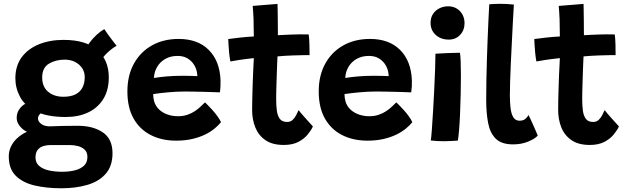

<svg xmlns="http://www.w3.org/2000/svg" viewBox="-20 -737 3296 1006"><path d="M325 -124Q226 -124 168 -153.5Q110 -183 85.2 -229.2Q60.5 -275.5 60.5 -326.5Q60.5 -392 93.5 -436.8Q126.5 -481.5 183.8 -504.8Q241 -528 313 -528Q430.5 -528 490.2 -474.8Q550 -421.5 550 -332Q550 -264.5 521.2 -218.2Q492.5 -172 442 -148Q391.5 -124 325 -124ZM301 249.5Q224.5 249.5 162 235Q99.5 220.5 62.8 184.2Q26 148 26 82.5Q26 41.5 52 7Q78 -27.5 126.5 -49.5Q175 -71.5 241.5 -75Q273 -76.5 308.2 -77.2Q343.5 -78 387.5 -78Q467 -78 518.2 -43.8Q569.5 -9.5 569.5 66Q569.5 132 534.8 172.5Q500 213 439.5 231.2Q379 249.5 301 249.5ZM306.5 163Q343.5 163 373.2 155.2Q403 147.5 420.5 130.8Q438 114 438 85.5Q438 61 424 47.5Q410 34 388.8 28.5Q367.5 23 346 23Q331 23 311.2 23Q291.5 23 273.5 23Q255.5 23 244 23Q224.5 23 206.8 28.5Q189 34 177.5 48.2Q166 62.5 166 88.5Q166 115.5 184.8 132Q203.5 148.5 235.2 155.8Q267 163 306.5 163ZM184.5 -27Q120.5 -39.5 94 -64.8Q67.5 -90 67.5 -119.5Q67.5 -142 77.8 -159.2Q88 -176.5 103.2 -187.5Q118.5 -198.5 133.5 -202L219.5 -157Q198.5 -150 188.8 -139Q179 -128 179 -116.5Q179 -101 195.5 -88Q212 -75 241.5 -75ZM312 -230Q350 -230 374.8 -242.2Q399.5 -254.5 411.8 -277.8Q424 -301 424 -333Q424 -360 410 -380.5Q396 -401 372.5 -412.8Q349 -424.5 319.5 -424.5Q271.5 -424.5 236.2 -403.2Q201 -382 201 -330.5Q201 -282.5 232.2 -256.2Q263.5 -230 312 -230ZM504 -407.5 426.5 -472.5Q433.5 -492 449.8 -514Q466 -536 486.8 -555Q507.5 -574 526.5 -584.5Q532.5 -575 544.5 -558.2Q556.5 -541.5 569.5 -524.5Q582.5 -507.5 591 -497Q580.5 -491.5 567.5 -481.8Q554.5 -472 541.5 -459.8Q528.5 -447.5 518.5 -434Q508.5 -420.5 504 -407.5Z M1138 -97Q1125.5 -81 1104.8 -63.8Q1084 -46.5 1055 -32.2Q1026 -18 988 -9Q950 0 903 0Q827.5 0 769.8 -29.5Q712 -59 679.8 -116.2Q647.5 -173.5 647.5 -258Q647.5 -341.5 681.5 -403.2Q715.5 -465 776 -499Q836.5 -533 916 -533Q1016.5 -533 1074 -475.2Q1131.5 -417.5 1135.5 -317Q1136 -299.5 1135.2 -284.8Q1134.5 -270 1132 -253Q1125 -253.5 1102 -254.2Q1079 -255 1049.5 -255.8Q1020 -256.5 992.8 -257Q965.5 -257.5 950 -257.5Q904.5 -257.5 859.5 -253.2Q814.5 -249 782.5 -244Q782.5 -233.5 784 -223.5Q785.5 -213.5 788 -204.5Q795.5 -180.5 813.8 -163.2Q832 -146 857.8 -137Q883.5 -128 912 -128Q939.5 -128 961.5 -135.5Q983.5 -143 1000.8 -154.5Q1018 -166 1031 -178.5Q1044 -191 1054 -200.5Q1057 -198 1068 -187Q1079 -176 1093 -160.5Q1107 -145 1119.2 -128Q1131.5 -111 1138 -97ZM786.5 -328.5Q813.5 -333 851.8 -336.5Q890 -340 940 -340Q966.5 -340 986.2 -339.2Q1006 -338.5 1014 -338Q1014 -350.5 1010.5 -365Q1006 -384.5 993.2 -402.8Q980.5 -421 960 -432.5Q939.5 -444 910.5 -444Q874.5 -444 847 -428.8Q819.5 -413.5 803.8 -387.2Q788 -361 786.5 -328.5Z M1619.5 -74.5Q1610.5 -54.5 1591.8 -31.8Q1573 -9 1542.5 6.8Q1512 22.5 1466.5 22.5Q1407.5 22.5 1371 -2.5Q1334.5 -27.5 1317.8 -69.2Q1301 -111 1301 -160.5Q1301 -187 1301.8 -218.8Q1302.5 -250.5 1303.5 -283.2Q1304.5 -316 1305.8 -345.5Q1307 -375 1308.2 -397.8Q1309.5 -420.5 1310 -432.5Q1267.5 -428 1233 -422.8Q1198.5 -417.5 1187 -415Q1182.5 -438.5 1180.2 -464Q1178 -489.5 1177 -508.5Q1176 -527.5 1176 -532.5Q1204.5 -536.5 1239 -540.2Q1273.5 -544 1310 -546Q1309.5 -560.5 1309.2 -587Q1309 -613.5 1308.5 -635.5Q1308 -655 1306.5 -674.2Q1305 -693.5 1304 -706L1434 -716.5Q1434 -710 1434.8 -685.8Q1435.5 -661.5 1435.5 -627.5Q1435.5 -612.5 1435.8 -591.8Q1436 -571 1436 -552.5Q1452.5 -553.5 1474.5 -554.5Q1496.5 -555.5 1509.5 -556Q1531.5 -557 1550 -557Q1568.5 -557 1581 -556.8Q1593.5 -556.5 1597.5 -556.5Q1600.5 -536 1601.2 -503.8Q1602 -471.5 1602 -448Q1597 -448.5 1569 -448Q1541 -447.5 1514 -446.5Q1494.5 -446 1471.5 -444.5Q1448.5 -443 1434 -441.5Q1433.5 -430.5 1432.5 -409.8Q1431.5 -389 1430.8 -363.2Q1430 -337.5 1429 -310.5Q1428 -283.5 1427.5 -259Q1427 -234.5 1427 -217Q1427 -184.5 1430.5 -157.5Q1434 -130.5 1446.2 -114.2Q1458.5 -98 1484.5 -98Q1502 -98 1513.5 -109Q1525 -120 1532.2 -134.5Q1539.5 -149 1544.5 -160Q1550 -152.5 1561 -139.8Q1572 -127 1584.2 -113.5Q1596.5 -100 1606.2 -89.2Q1616 -78.5 1619.5 -74.5Z M2140.5 -97Q2128 -81 2107.2 -63.8Q2086.5 -46.5 2057.5 -32.2Q2028.5 -18 1990.5 -9Q1952.5 0 1905.5 0Q1830 0 1772.2 -29.5Q1714.5 -59 1682.2 -116.2Q1650 -173.5 1650 -258Q1650 -341.5 1684 -403.2Q1718 -465 1778.5 -499Q1839 -533 1918.5 -533Q2019 -533 2076.5 -475.2Q2134 -417.5 2138 -317Q2138.5 -299.5 2137.8 -284.8Q2137 -270 2134.5 -253Q2127.5 -253.5 2104.5 -254.2Q2081.5 -255 2052 -255.8Q2022.5 -256.5 1995.2 -257Q1968 -257.5 1952.5 -257.5Q1907 -257.5 1862 -253.2Q1817 -249 1785 -244Q1785 -233.5 1786.5 -223.5Q1788 -213.5 1790.5 -204.5Q1798 -180.5 1816.2 -163.2Q1834.5 -146 1860.2 -137Q1886 -128 1914.5 -128Q1942 -128 1964 -135.5Q1986 -143 2003.2 -154.5Q2020.5 -166 2033.5 -178.5Q2046.5 -191 2056.5 -200.5Q2059.5 -198 2070.5 -187Q2081.5 -176 2095.5 -160.5Q2109.5 -145 2121.8 -128Q2134 -111 2140.5 -97ZM1789 -328.5Q1816 -333 1854.2 -336.5Q1892.5 -340 1942.5 -340Q1969 -340 1988.8 -339.2Q2008.5 -338.5 2016.5 -338Q2016.5 -350.5 2013 -365Q2008.5 -384.5 1995.8 -402.8Q1983 -421 1962.5 -432.5Q1942 -444 1913 -444Q1877 -444 1849.5 -428.8Q1822 -413.5 1806.2 -387.2Q1790.5 -361 1789 -328.5Z M2379 -0.5Q2371 0 2350 1.5Q2329 3 2306.5 3Q2288.5 3 2271 2Q2253.5 1 2237 -1Q2239.5 -14 2242.5 -54.5Q2245.5 -95 2248.8 -150Q2252 -205 2255 -263.8Q2258 -322.5 2259.8 -373.8Q2261.5 -425 2261.5 -455.5Q2270 -456 2287 -457Q2304 -458 2324 -458.8Q2344 -459.5 2362 -460Q2380 -460.5 2390 -460.5Q2392.5 -445.5 2393.8 -413.5Q2395 -381.5 2395 -341.5Q2395 -295.5 2393.8 -243.2Q2392.5 -191 2390.5 -141.5Q2388.5 -92 2385.2 -54.2Q2382 -16.5 2379 -0.5ZM2331.5 -529.5Q2290 -529.5 2263 -554Q2236 -578.5 2236 -617.5Q2236 -645 2249 -664.2Q2262 -683.5 2283 -693.8Q2304 -704 2327.5 -704Q2365.5 -704 2389.8 -678.8Q2414 -653.5 2414 -614.5Q2414 -579 2390.8 -554.2Q2367.5 -529.5 2331.5 -529.5Z M2797.5 -26.5Q2784.5 -11 2749 4.2Q2713.5 19.5 2668.5 19.5Q2608.5 19.5 2578.2 -9.8Q2548 -39 2537.8 -91.5Q2527.5 -144 2527.5 -213.5Q2527.5 -264 2528.5 -318.2Q2529.5 -372.5 2531.2 -427Q2533 -481.5 2535 -533.2Q2537 -585 2539.2 -631.2Q2541.5 -677.5 2543.5 -714.5Q2575 -717 2601.5 -717Q2619 -717 2636 -716Q2653 -715 2672.5 -713Q2670 -672 2667.2 -620.2Q2664.5 -568.5 2661.8 -513.5Q2659 -458.5 2656.5 -405.8Q2654 -353 2652.8 -309Q2651.5 -265 2651.5 -237Q2651.5 -203 2654.8 -172.8Q2658 -142.5 2669 -123.5Q2680 -104.5 2702 -104.5Q2720 -104.5 2731 -112.8Q2742 -121 2749 -134.5Q2752.5 -129 2759.5 -113.5Q2766.5 -98 2774.8 -79.5Q2783 -61 2789.5 -46Q2796 -31 2797.5 -26.5Z M3223 -74.5Q3214 -54.5 3195.2 -31.8Q3176.5 -9 3146 6.8Q3115.5 22.5 3070 22.5Q3011 22.5 2974.5 -2.5Q2938 -27.5 2921.2 -69.2Q2904.5 -111 2904.5 -160.5Q2904.5 -187 2905.2 -218.8Q2906 -250.5 2907 -283.2Q2908 -316 2909.2 -345.5Q2910.5 -375 2911.8 -397.8Q2913 -420.5 2913.5 -432.5Q2871 -428 2836.5 -422.8Q2802 -417.5 2790.5 -415Q2786 -438.5 2783.8 -464Q2781.5 -489.5 2780.5 -508.5Q2779.5 -527.5 2779.5 -532.5Q2808 -536.5 2842.5 -540.2Q2877 -544 2913.5 -546Q2913 -560.5 2912.8 -587Q2912.5 -613.5 2912 -635.5Q2911.5 -655 2910 -674.2Q2908.5 -693.5 2907.5 -706L3037.5 -716.5Q3037.5 -710 3038.2 -685.8Q3039 -661.5 3039 -627.5Q3039 -612.5 3039.2 -591.8Q3039.5 -571 3039.5 -552.5Q3056 -553.5 3078 -554.5Q3100 -555.5 3113 -556Q3135 -557 3153.5 -557Q3172 -557 3184.5 -556.8Q3197 -556.5 3201 -556.5Q3204 -536 3204.8 -503.8Q3205.5 -471.5 3205.5 -448Q3200.5 -448.5 3172.5 -448Q3144.5 -447.5 3117.5 -446.5Q3098 -446 3075 -444.5Q3052 -443 3037.5 -441.5Q3037 -430.5 3036 -409.8Q3035 -389 3034.2 -363.2Q3033.5 -337.5 3032.5 -310.5Q3031.5 -283.5 3031 -259Q3030.5 -234.5 3030.5 -217Q3030.5 -184.5 3034 -157.5Q3037.5 -130.5 3049.8 -114.2Q3062 -98 3088 -98Q3105.5 -98 3117 -109Q3128.5 -120 3135.8 -134.5Q3143 -149 3148 -160Q3153.5 -152.5 3164.5 -139.8Q3175.5 -127 3187.8 -113.5Q3200 -100 3209.8 -89.2Q3219.5 -78.5 3223 -74.5Z"/></svg>

Font: Grandstander Thin SemiBold
Style: Regular
Weight: 600
Version: Version 1.200